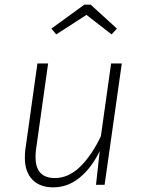

<svg xmlns="http://www.w3.org/2000/svg" viewBox="-20 -795 617 826"><path d="M87 -116Q87 -139 89 -151L141 -522H187L135 -152Q133 -140 133 -119Q133 -29 216 -29Q275 -29 325 -78Q375 -127 414 -209L458 -522H504L430 0H393L409 -145Q374 -73 323 -31Q272 11 209 11Q151 11 119 -22.5Q87 -56 87 -116ZM222 -647 201 -672 343 -775H370L483 -672L460 -647L352 -731Z"/></svg>

Font: Fira Sans ExtraLight
Style: Italic
Weight: 275
Italic angle: -8°
Designer: Carrois Corporate & Edenspiekermann AG
Foundry: Carrois Corporate GbR & Edenspiekermann AG
Version: Version 4.203